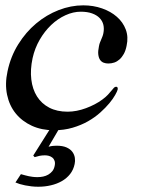

<svg xmlns="http://www.w3.org/2000/svg" viewBox="-20 -482 540 722"><path d="M8.3 -213.9Q20 -269.5 48.6 -315.4Q77.1 -361.3 116 -393.8Q154.8 -426.3 200.7 -444.1Q246.6 -461.9 293 -461.9Q331.1 -461.9 363.8 -450.4Q396.5 -439 419.4 -418.9Q442.4 -398.9 452.9 -371.1Q463.4 -343.3 456.1 -310.1Q452.6 -292 445.6 -279.3Q438.5 -266.6 429.4 -258.5Q420.4 -250.5 409.7 -246.8Q398.9 -243.2 387.2 -243.2Q377.9 -243.2 369.6 -246.3Q361.3 -249.5 356.2 -257.1Q351.1 -264.6 349.6 -277.1Q348.1 -289.6 352.1 -308.1Q353.5 -316.4 356 -322.3Q358.4 -328.1 360.6 -333.5Q362.8 -338.9 365 -344.2Q367.2 -349.6 368.7 -356.9Q372.1 -374 368.7 -388.7Q365.2 -403.3 354.5 -414.3Q343.8 -425.3 326.2 -431.6Q308.6 -438 283.7 -438Q255.4 -438 226.3 -424.8Q197.3 -411.6 172.6 -388.2Q147.9 -364.7 129.4 -332.8Q110.8 -300.8 102.5 -263.2Q93.3 -220.2 97.7 -183.3Q102.1 -146.5 119.1 -119.4Q136.2 -92.3 165.3 -77.1Q194.3 -62 234.4 -62Q251 -62 268.6 -65.4Q286.1 -68.8 303.2 -75.2Q320.3 -81.5 336.2 -89.8Q352.1 -98.1 365.2 -107.9Q377.9 -117.2 386 -126Q394 -134.8 399.4 -141.4Q404.8 -147.9 408.4 -151.9Q412.1 -155.8 416.5 -155.8Q424.3 -155.8 422.4 -145Q420.9 -138.7 413.1 -124.8Q405.3 -110.8 391.4 -94Q377.4 -77.1 357.4 -59.1Q337.4 -41 311.3 -26.1Q285.2 -11.2 252.9 -1.7Q220.7 7.8 182.6 7.8Q136.7 7.8 99.9 -9Q63 -25.9 39.1 -55.4Q15.1 -85 6.6 -125.7Q-2 -166.5 8.3 -213.9ZM203.6 0 162.6 69.8Q171.4 67.4 178.2 66.7Q185.1 65.9 192.4 65.9Q215.8 65.9 230.5 72.5Q245.1 79.1 252.4 89.4Q259.8 99.6 261.5 111.8Q263.2 124 260.7 134.8Q256.3 156.2 243.7 172.4Q231 188.5 212.6 199Q194.3 209.5 171.6 214.8Q148.9 220.2 124 220.2Q111.3 220.2 98.6 218.8Q85.9 217.3 74.7 215.1Q63.5 212.9 54 210Q44.4 207 38.1 204.1L58.6 172.9Q66.9 175.3 74.2 177.2Q81.5 179.2 88.6 180.7Q95.7 182.1 103.5 183.1Q111.3 184.1 121.1 184.1Q131.8 184.1 142.3 181.9Q152.8 179.7 161.6 174.6Q170.4 169.4 176.8 161.6Q183.1 153.8 185.5 142.1Q188 130.9 185.3 123Q182.6 115.2 176.8 110.6Q170.9 106 163.6 104Q156.2 102.1 148.9 102.1Q138.2 102.1 128.7 104Q119.1 106 110.4 108.9L105 103L169.9 0Z"/></svg>

Font: XB Zar
Style: Italic
Weight: 400
Italic angle: -12°
Designer: Behnam
Foundry: Irmug
Version: Version 8.005 2009